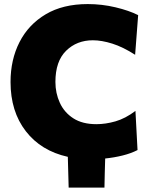

<svg xmlns="http://www.w3.org/2000/svg" viewBox="-20 -748 722 920"><path d="M309 151Q308 114 307 77.2Q306 40.5 305 3.5Q176.5 -25 103.5 -119.5Q30.5 -214 30.5 -355Q30.5 -462 73.5 -546.2Q116.5 -630.5 199 -679.5Q281.5 -728.5 400.5 -728.5Q468.5 -728.5 533.5 -713Q598.5 -697.5 642 -675.5L627.5 -485.5Q569 -523 518 -539Q467 -555 425 -555Q348 -555 296.8 -504.8Q245.5 -454.5 245.5 -355.5Q245.5 -301.5 266.8 -255.2Q288 -209 331.5 -181Q375 -153 442 -153Q486 -153 533.2 -166.5Q580.5 -180 629 -216.5L639 -29Q608 -13 567.8 -3Q527.5 7 484 11.5Q483 46 482 81Q481 116 480.5 151Z"/></svg>

Font: Commissioner ExtraBold
Style: Regular
Weight: 800
Designer: Kostas Bartsokas
Foundry: Kostas Bartsokas
Version: Version 1.000; ttfautohint (v1.8.3)